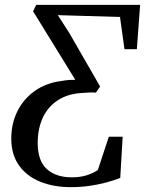

<svg xmlns="http://www.w3.org/2000/svg" viewBox="-20 -763 600 792"><path d="M272.5 9Q200.5 9 145 -13.8Q89.5 -36.5 58 -81.2Q26.5 -126 26.5 -191.5Q26.5 -252.5 51.2 -303Q76 -353.5 122.2 -387Q168.5 -420.5 233.5 -429Q250 -432 264 -433Q278 -434 290.5 -434L116.5 -716.5L129.5 -743H558L544.5 -560H493.5L475 -693L218.5 -700.5L265.5 -627.5L393 -406L375.5 -381Q363 -382 349.8 -381.5Q336.5 -381 317.5 -379.5Q258.5 -376 217.8 -349Q177 -322 156.2 -276.8Q135.5 -231.5 135.5 -172.5Q135.5 -100 173 -65.8Q210.5 -31.5 276.5 -31.5Q309.5 -31.5 336 -39.5Q362.5 -47.5 383.5 -61.5L429 -199H486L476 -29Q449 -18.5 416.2 -9.8Q383.5 -1 347 4Q310.5 9 272.5 9Z"/></svg>

Font: Merriweather 72pt
Style: Italic
Weight: 400
Italic angle: -7.8°
Version: Version 2.101